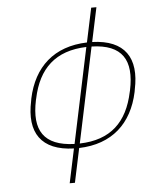

<svg xmlns="http://www.w3.org/2000/svg" viewBox="-58 -726 737 952"><g transform="rotate(-5 310.5 -250.0)"><path d="M97 -256 95 -244C62 -89 123 4 286 9L250 179H276L312 9C476 4 577 -89 610 -244L612 -256C645 -411 584 -504 422 -509L458 -679H432L396 -509C231 -504 130 -411 97 -256ZM119 -246 121 -254C152 -402 237 -482 391 -487L291 -13C138 -18 88 -98 119 -246ZM317 -13 417 -487C570 -483 619 -402 588 -254L586 -246C555 -98 471 -17 317 -13Z"/></g></svg>

Font: LT Wave Mono Thin
Style: Italic
Weight: 100
Designer: Daniel Lyons
Version: Version 2.5 (Glyphs App)